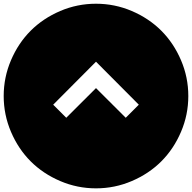

<svg xmlns="http://www.w3.org/2000/svg" viewBox="-20 -820 1040 1040"><path d="M661.1 -182.1 731.9 -252.9 500 -485.8 268.1 -252.9 338.9 -182.1 500 -342.8ZM960.4 -493.9Q1000 -401.4 1000 -299.8Q1000 -198.2 960.4 -105.7Q920.9 -13.2 853.8 54Q786.6 121.1 694.1 160.6Q601.6 200.2 500 200.2Q398.4 200.2 305.9 160.6Q213.4 121.1 146.2 54Q79.1 -13.2 39.6 -105.7Q0 -198.2 0 -299.8Q0 -401.4 39.6 -493.9Q79.1 -586.4 146.2 -653.6Q213.4 -720.7 305.9 -760.3Q398.4 -799.8 500 -799.8Q601.6 -799.8 694.1 -760.3Q786.6 -720.7 853.8 -653.6Q920.9 -586.4 960.4 -493.9Z"/></svg>

Font: Web Symbols
Style: Regular
Weight: 400
Designer: Igor Kiselev
Foundry: Just Be Nice studio
Version: Version 1.000;PS 001.001;hotconv 1.0.56